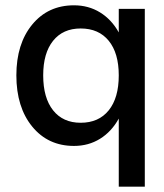

<svg xmlns="http://www.w3.org/2000/svg" viewBox="-20 -533 611 716"><path d="M520 -500V163.1H422.9V-90.8Q396 -42 353 -15.4Q310.1 11.2 255.9 11.2Q159.2 11.2 100.1 -61Q41 -133.3 41 -252Q41 -369.6 100.1 -441.4Q159.2 -513.2 255.9 -513.2Q310.1 -513.2 353 -486.8Q396 -460.4 422.9 -412.1V-500ZM141.1 -252Q141.1 -168 178 -121.6Q214.8 -75.2 280.8 -75.2Q348.1 -75.2 385.5 -121.6Q422.9 -168 422.9 -252Q422.9 -335 385.5 -380.9Q348.1 -426.8 280.8 -426.8Q214.8 -426.8 178 -380.9Q141.1 -335 141.1 -252Z"/></svg>

Font: Overused Grotesk Medium
Style: Regular
Weight: 500
Version: Version 0.002